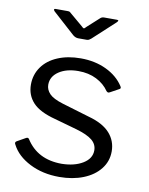

<svg xmlns="http://www.w3.org/2000/svg" viewBox="-85 -804 681 876"><g transform="rotate(10 256.0 -366.0)"><path d="M395 -413Q374 -444 337.5 -462.5Q301 -481 253 -481Q198 -481 163 -457.5Q128 -434 128 -396Q128 -373 145.5 -354.5Q163 -336 209 -322L336 -284Q402 -266 434 -230.5Q466 -195 466 -146Q466 -100 438 -64.5Q410 -29 361 -9.5Q312 10 250 10Q173 10 113 -20.5Q53 -51 28 -100Q25 -105 25 -108Q25 -113 30 -116L69 -138Q79 -144 84 -137Q138 -51 251 -51Q310 -52 348.5 -75.5Q387 -99 387 -137Q387 -165 364 -184Q341 -203 289 -218L186 -247Q113 -266 81.5 -300Q50 -334 50 -383Q50 -429 75.5 -465Q101 -501 147.5 -520.5Q194 -540 254 -540Q320 -540 372.5 -515Q425 -490 453 -447Q460 -437 452 -433L410 -410Q406 -408 404 -408Q400 -408 395 -413ZM308 -735Q315 -742 326 -742H385Q392 -742 392 -739Q392 -736 386 -730L285 -637Q281 -634 276.5 -631Q272 -628 265 -628H226Q213 -628 201 -638L99 -730Q94 -735 94.5 -738.5Q95 -742 101 -742H155Q162 -742 165 -741Q168 -740 173 -735L231 -686Q240 -677 243 -677Q245 -677 248.5 -680.5Q252 -684 254 -686Z"/></g></svg>

Font: Libre Franklin
Style: Regular
Weight: 400
Designer: Pablo Impallari, Rodrigo Fuenzalida
Foundry: Impallari Type
Version: Version 1.001; ttfautohint (v1.4.1)